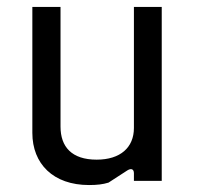

<svg xmlns="http://www.w3.org/2000/svg" viewBox="-20 -520 565 552"><path d="M236 12C259 12 276 10 292 5L346 -30C357 -37 365 -34 365 -22V0H445V-500H365V-152C365 -96 326 -61 258 -61C186 -61 154 -98 154 -156V-500H73V-138C73 -49 133 12 236 12Z"/></svg>

Font: Finlandica
Style: Regular
Weight: 400
Designer: Niklas Ekholm, Juho Hiilivirta, Jaakko Suomalainen
Foundry: Helsinki Type Studio
Version: Version 2.000;Glyphs 3.2 (3202)